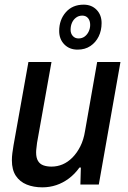

<svg xmlns="http://www.w3.org/2000/svg" viewBox="-20 -792 551 824"><path d="M162 12Q124 12 94.5 0Q65 -12 48 -37.5Q31 -63 31 -104Q31 -119 33 -134.5Q35 -150 38 -168L102 -526H201L139 -179Q138 -168 136.5 -157.5Q135 -147 135 -138Q135 -115 143 -101.5Q151 -88 166 -82.5Q181 -77 201 -77Q226 -77 248.5 -86.5Q271 -96 290.5 -115.5Q310 -135 324.5 -163.5Q339 -192 345 -230L397 -526H497L404 0H325L327 -73H321Q301 -45 275.5 -26Q250 -7 221.5 2.5Q193 12 162 12ZM313 -579Q278 -579 256 -601.5Q234 -624 234 -659Q234 -707 262.5 -739.5Q291 -772 339 -772Q373 -772 394.5 -750Q416 -728 416 -693Q416 -661 403.5 -635.5Q391 -610 368 -594.5Q345 -579 313 -579ZM317 -627Q332 -627 343 -635Q354 -643 360.5 -656.5Q367 -670 367 -685Q367 -703 358 -714Q349 -725 333 -725Q318 -725 306.5 -716.5Q295 -708 289 -694.5Q283 -681 283 -664Q283 -648 292.5 -637.5Q302 -627 317 -627Z"/></svg>

Font: Archivo SemiCondensed Medium
Style: Italic
Weight: 500
Width: 4
Italic angle: -10°
Designer: Hector Gatti
Foundry: Omnibus-Type
Version: Version 2.001